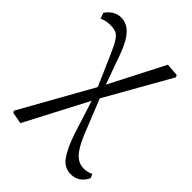

<svg xmlns="http://www.w3.org/2000/svg" viewBox="-208 -639 960 960"><g transform="rotate(45 272.0 -159.5)"><path d="M535 129 544 150Q517 207 460 207Q413 207 384.5 166.5Q356 126 330 49L274 -127L101 204L40 193L34 183L247 -197L176 -360Q156 -406 141.5 -427.5Q127 -449 112 -455Q97 -461 73 -461Q54 -461 41.5 -458Q29 -455 15 -449L4 -479Q19 -501 39 -513.5Q59 -526 84 -526Q124 -526 154.5 -494Q185 -462 211 -390L267 -234L416 -524L483 -519L489 -508L294 -164L368 20Q397 89 424 115Q451 141 484 141Q512 141 535 129Z"/></g></svg>

Font: Shippori Mincho TTF
Style: Regular
Weight: 400
Version: Version 2.100